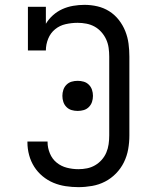

<svg xmlns="http://www.w3.org/2000/svg" viewBox="-20 -763 640 791"><path d="M303 8Q277 8 250.5 4Q224 0 200 -10Q176 -20 155.5 -37Q135 -54 121 -76Q107 -98 100 -124Q93 -150 93 -176V-180H176V-177Q176 -154 185.5 -131Q195 -108 213.5 -93Q232 -78 255.5 -72Q279 -66 303 -66Q321 -66 338.5 -69.5Q356 -73 371.5 -82Q387 -91 399 -104.5Q411 -118 418 -134.5Q425 -151 427.5 -169Q430 -187 430 -205V-530Q430 -548 427.5 -566Q425 -584 417.5 -600.5Q410 -617 397.5 -631Q385 -645 369.5 -653.5Q354 -662 336 -665.5Q318 -669 300 -669Q275 -669 250.5 -663.5Q226 -658 207 -642.5Q188 -627 178.5 -603.5Q169 -580 169 -555H95V-735H169V-665Q181 -685 198.5 -700.5Q216 -716 237 -725.5Q258 -735 281.5 -739Q305 -743 328 -743Q355 -743 381 -737Q407 -731 429.5 -717Q452 -703 469 -681.5Q486 -660 496 -635Q506 -610 509.5 -583.5Q513 -557 513 -530V-205Q513 -176 508 -148Q503 -120 490.5 -94.5Q478 -69 458 -48.5Q438 -28 413 -15Q388 -2 359.5 3Q331 8 303 8ZM300 -306Q287 -306 275 -309.5Q263 -313 254 -322Q245 -331 241 -343Q237 -355 237 -368Q237 -381 241 -393Q245 -405 254 -414Q263 -423 275 -426.5Q287 -430 300 -430Q313 -430 325 -426.5Q337 -423 346 -414Q355 -405 359 -393Q363 -381 363 -368Q363 -355 359 -343Q355 -331 346 -322Q337 -313 325 -309.5Q313 -306 300 -306Z"/></svg>

Font: Iosevka Etoile
Style: Regular
Weight: 400
Designer: Belleve Invis
Foundry: Belleve Invis
Version: Version 33.2.4